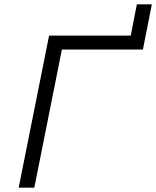

<svg xmlns="http://www.w3.org/2000/svg" viewBox="-20 -864 719 884"><path d="M66 0 206 -700H582L610 -844H679L638 -636H265L138 0Z"/></svg>

Font: MOST Montserrat
Style: Italic
Weight: 400
Italic angle: -11.3°
Designer: Julieta Ulanovsky
Foundry: Julieta Ulanovsky
Version: Version 8.000;March 11, 2024;FontCreator 15.0.0.2926 64-bit